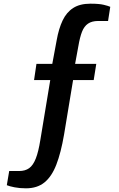

<svg xmlns="http://www.w3.org/2000/svg" viewBox="-20 -819 649 1043"><path d="M121 204Q87 204 59 198.5Q31 193 17 187L30 110H84Q117 110 138.5 94.5Q160 79 174.5 42Q189 5 199 -58L253 -384H165L178 -472H264L288 -601Q299 -663 320 -707.5Q341 -752 377.5 -775.5Q414 -799 471 -799Q518 -799 543 -793Q568 -787 579 -782L567 -705H513Q479 -705 458 -690.5Q437 -676 425.5 -646.5Q414 -617 406 -570L388 -472H503L489 -384H377L328 -88Q311 11 286 75.5Q261 140 221.5 172Q182 204 121 204Z"/></svg>

Font: Exo Thin SemiBold
Style: Regular
Weight: 600
Version: Version 2.000